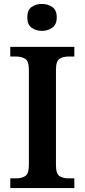

<svg xmlns="http://www.w3.org/2000/svg" viewBox="-20 -951 428 971"><path d="M32 0V-49H63Q89 -49 107.5 -60.5Q126 -72 126 -116V-598Q126 -642 107.5 -653.5Q89 -665 63 -665H32V-714H356V-665H325Q299 -665 281 -653.5Q263 -642 263 -598V-116Q263 -72 281 -60.5Q299 -49 325 -49H356V0ZM192 -795Q161 -795 139.5 -811Q118 -827 118 -863Q118 -900 139.5 -915.5Q161 -931 192 -931Q222 -931 244.5 -915.5Q267 -900 267 -863Q267 -827 244.5 -811Q222 -795 192 -795Z"/></svg>

Font: Noto Serif Vithkuqi SemiBold
Style: Regular
Weight: 600
Version: Version 1.005